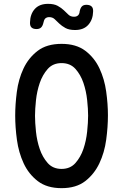

<svg xmlns="http://www.w3.org/2000/svg" viewBox="-20 -968 640 998"><path d="M300 -90Q345 -90 372 -120.5Q399 -151 413.5 -193.5Q428 -236 433 -284Q438 -332 438 -367Q438 -401 433 -448Q428 -495 413.5 -537.5Q399 -580 372 -610Q345 -640 300 -640Q255 -640 228 -609.5Q201 -579 186.5 -536.5Q172 -494 167 -447Q162 -400 162 -366Q162 -331 167 -283.5Q172 -236 186.5 -193.5Q201 -151 228 -120.5Q255 -90 300 -90ZM300 10Q224 10 176.5 -26.5Q129 -63 103 -119Q77 -175 68 -241Q59 -307 59 -367Q59 -425 67.5 -490.5Q76 -556 102 -611.5Q128 -667 175.5 -703.5Q223 -740 300 -740Q376 -740 423.5 -704Q471 -668 497 -612.5Q523 -557 532 -492Q541 -427 541 -369Q541 -308 532 -241.5Q523 -175 496.5 -119Q470 -63 423 -26.5Q376 10 300 10ZM206 -851Q202 -833 193.5 -825Q185 -817 170 -817Q152 -817 143.5 -825.5Q135 -834 136 -852Q137 -895 161 -921.5Q185 -948 230 -948Q261 -948 280 -937.5Q299 -927 312 -914.5Q325 -902 336 -891.5Q347 -881 365 -881Q373 -881 378.5 -883.5Q384 -886 387 -889.5Q390 -893 392 -898.5Q394 -904 394 -909Q398 -927 406 -935Q414 -943 429 -943Q447 -943 456 -934.5Q465 -926 464 -908Q463 -866 439 -839Q415 -812 370 -812Q339 -812 320 -822.5Q301 -833 288 -845.5Q275 -858 264 -868.5Q253 -879 235 -879Q228 -879 222.5 -876.5Q217 -874 214 -870.5Q211 -867 209 -861.5Q207 -856 206 -851Z"/></svg>

Font: Maple Mono Normal NL Medium
Style: Regular
Weight: 500
Monospace: yes
Designer: subframe7536
Version: Version 7.000